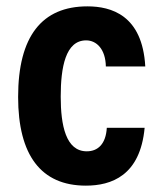

<svg xmlns="http://www.w3.org/2000/svg" viewBox="-20 -574 498 604"><path d="M250 10C330 10 421 -21 435 -172H316C313 -121 288 -98 253 -98C187 -98 171 -180 171 -270C171 -362 186 -447 251 -447C284 -447 312 -419 313 -365H437C428 -527 329 -554 255 -554C112 -554 37 -460 37 -269C37 -86 109 10 250 10Z"/></svg>

Font: Kathrein 77 Bold Condensed
Style: Regular
Weight: 700
Width: 3
Designer: Lazydogs Typefoundry, based on Open Sans by Ascender Corporation
Foundry: Lazydogs Typefoundry
Version: Version 1.003;PS 001.003;hotconv 1.0.88;makeotf.lib2.5.64775